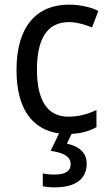

<svg xmlns="http://www.w3.org/2000/svg" viewBox="-20 -566 471 826"><path d="M353 138C353 89 318 63 268 52L288 10C330 8 365 -2 395 -19V-93C360 -76 321 -64 274 -64C184 -64 139 -134 139 -266C139 -401 184 -471 277 -471C308 -471 347 -460 376 -448L403 -519C372 -535 325 -546 276 -546C140 -546 51 -455 51 -265C51 -95 121 -8 234 8L198 83C248 90 284 105 284 140C284 171 260 185 214 185C196 185 177 183 164 180V235C176 238 195 240 216 240C306 240 353 203 353 138Z"/></svg>

Font: Noto Sans Lao SemiCondensed
Style: Regular
Weight: 400
Width: 4
Designer: Monotype Design Team
Foundry: Monotype Imaging Inc.
Version: Version 2.004